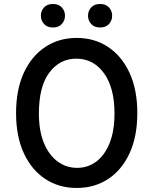

<svg xmlns="http://www.w3.org/2000/svg" viewBox="-20 -926 764 956"><path d="M663.7 -363.3Q663.7 -246.4 625.2 -163Q586.6 -79.5 518.6 -34.8Q450.6 9.9 362.2 9.9Q273.4 9.9 205.4 -34.8Q137.4 -79.5 98.7 -163Q60 -246.4 60 -363.3Q60 -479.4 98.5 -563.2Q137.1 -647 205.3 -692.1Q273.4 -737.2 361.9 -737.2Q450.3 -737.2 518.3 -692.1Q586.3 -647 625 -563.2Q663.7 -479.4 663.7 -363.3ZM550.1 -360.8Q550.1 -490.1 497.3 -562Q444.6 -633.9 360.1 -633.9Q277.7 -633.9 225.7 -564.8Q173.7 -495.7 173.7 -360.8Q173.7 -273.8 198.9 -213.4Q224.1 -153.1 267.2 -121.6Q310.4 -90.2 364 -90.2Q417.6 -90.2 459.5 -121.6Q501.4 -153.1 525.7 -213.4Q550.1 -273.8 550.1 -360.8ZM183.6 -847.7Q183.6 -871.8 199.2 -889Q214.8 -906.2 244 -906.2Q272 -906.2 287.8 -889Q303.6 -871.8 303.6 -847.7Q303.6 -823.9 287.8 -806.5Q272 -789.1 244 -789.1Q214.8 -789.1 199.2 -806.5Q183.6 -823.9 183.6 -847.7ZM418.3 -847.7Q418.3 -871.8 433.9 -889Q449.6 -906.2 478.7 -906.2Q507.1 -906.2 522.7 -889Q538.4 -871.8 538.4 -847.7Q538.4 -823.9 522.7 -806.5Q507.1 -789.1 478.7 -789.1Q449.6 -789.1 433.9 -806.5Q418.3 -823.9 418.3 -847.7Z"/></svg>

Font: Interface Medium
Style: Regular
Weight: 500
Designer: Rasmus Andersson
Foundry: rsms
Version: Version 1.8